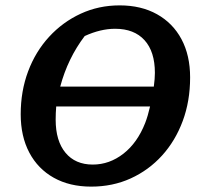

<svg xmlns="http://www.w3.org/2000/svg" viewBox="-20 -683 751 714"><path d="M319 11Q239 11 180 -22Q121 -55 89 -115.5Q57 -176 57 -258Q57 -344 84.5 -417.5Q112 -491 162.5 -546Q213 -601 280 -632Q347 -663 425 -663Q505 -663 564 -630Q623 -597 655 -537Q687 -477 687 -395Q687 -307 659.5 -233Q632 -159 582.5 -104.5Q533 -50 466 -19.5Q399 11 319 11ZM408 -576Q354 -576 295 -549Q232 -466 204 -361H552Q556 -391 556 -412Q556 -491 517.5 -533.5Q479 -576 408 -576ZM325 -71Q387 -71 439 -111.5Q491 -152 520 -226Q530 -252 538 -287H189Q187 -262 187 -238Q187 -159 223.5 -115Q260 -71 325 -71Z"/></svg>

Font: Piazzolla SemiBold
Style: Italic
Weight: 600
Italic angle: -11.3°
Designer: Juan Pablo del Peral
Foundry: Huerta Tipografica
Version: Version 1.330